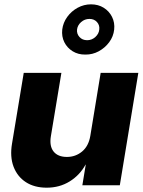

<svg xmlns="http://www.w3.org/2000/svg" viewBox="-20 -850 658 881"><path d="M394.5 -227.1 441.9 -515.6H614.7L529.8 0H357.9L373.5 -94.7H372.6Q346.2 -46.4 299.8 -17.6Q253.4 11.2 194.3 11.2Q137.7 11.2 98.6 -14.2Q59.6 -39.6 42.2 -85.2Q24.9 -130.9 35.2 -191.4L88.9 -515.6H261.7L213.4 -224.6Q206.1 -179.7 225.8 -154.8Q245.6 -129.9 287.1 -129.9Q326.7 -129.9 356.7 -154.8Q386.7 -179.7 394.5 -227.1ZM371.6 -599.6Q338.9 -599.1 313.5 -614.7Q288.1 -630.4 275.1 -656.5Q262.2 -682.6 265.6 -714.4Q269.5 -746.1 288.6 -772.5Q307.6 -798.8 336.4 -814.5Q365.2 -830.1 397.5 -830.1Q430.7 -830.1 455.8 -814.5Q481 -798.8 494.1 -772.5Q507.3 -746.1 503.9 -714.4Q500.5 -682.6 481.2 -656.5Q461.9 -630.4 433.1 -614.7Q404.3 -599.1 371.6 -599.6ZM379.9 -665.5Q401.4 -665.5 417.5 -680.2Q433.6 -694.8 435.5 -714.4Q438 -734.4 425 -748.8Q412.1 -763.2 390.6 -763.2Q368.7 -763.2 352.3 -748.8Q335.9 -734.4 333.5 -714.4Q331.5 -694.8 344.7 -680.2Q357.9 -665.5 379.9 -665.5Z"/></svg>

Font: Inter Display Extra Bold
Style: Italic
Weight: 800
Italic angle: -9.39999°
Designer: Rasmus Andersson
Foundry: rsms
Version: Version 4.000;git-4fc901f